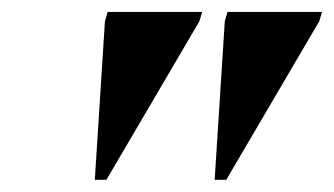

<svg xmlns="http://www.w3.org/2000/svg" viewBox="-20 -735 560 322"><path d="M139 -433.5 156 -699.5 160.5 -715H319L314.5 -699.5L158.5 -433.5ZM340 -433.5 357 -699.5 361.5 -715H520L515.5 -699.5L359.5 -433.5Z"/></svg>

Font: Newsreader 72pt
Style: Bold Italic
Weight: 700
Italic angle: -17°
Designer: Hugues Gentile
Foundry: Production Type
Version: Version 1.003; ttfautohint (v1.8.3)